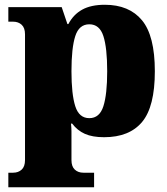

<svg xmlns="http://www.w3.org/2000/svg" viewBox="-20 -566 700 806"><path d="M15 220V159H35Q57 159 71 146Q85 133 85 106V-422Q85 -449 71 -462Q57 -475 35 -475H15V-536H239L263 -465H267Q288 -505 325 -525.5Q362 -546 420 -546Q522 -546 576 -481Q630 -416 630 -267Q630 -118 576.5 -54Q523 10 417 10Q368 10 336.5 -4Q305 -18 283 -47H278Q280 -30 280 -15.5Q280 -1 280 20V106Q280 133 294 146Q308 159 330 159H375V220ZM355 -70Q398 -70 414 -120Q430 -170 430 -267Q430 -365 414 -414.5Q398 -464 355 -464Q312 -464 296 -414.5Q280 -365 280 -267Q280 -170 296 -120Q312 -70 355 -70Z"/></svg>

Font: Noto Serif Black
Style: Regular
Weight: 900
Designer: Monotype Design Team
Foundry: Monotype Imaging Inc.
Version: Version 2.014; ttfautohint (v1.8.4.7-5d5b)